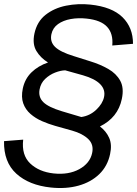

<svg xmlns="http://www.w3.org/2000/svg" viewBox="-31 -734 674 944"><path d="M219.2 188Q111.8 176.8 49.3 119.9Q-13.2 63 -11.2 -40L83 -47.4Q74.2 28.3 117.4 69.6Q160.6 110.8 232.4 118.7Q306.6 126.5 358.9 97.7Q411.1 68.8 421.9 19Q431.2 -22.9 403.3 -50Q375.5 -77.1 323.7 -91.8L240.2 -115.2Q207.5 -124.5 175.5 -138.4Q143.6 -152.3 118.9 -173.8Q94.2 -195.3 83.3 -225.8Q72.3 -256.3 81.1 -298.8Q91.3 -346.7 124 -378.4Q156.7 -410.2 205.1 -426.8Q168.5 -449.2 147.9 -483.4Q127.4 -517.6 138.2 -568.8Q150.9 -627.9 193.1 -661.1Q235.4 -694.3 293.9 -706.1Q352.5 -717.8 413.6 -711.4Q519.5 -700.2 571.3 -649.4Q623 -598.6 623 -518.6L521 -510.3Q526.4 -568.4 495.8 -601.8Q465.3 -635.3 394.5 -642.6Q354 -647 316.9 -640.4Q279.8 -633.8 254.2 -615.5Q228.5 -597.2 221.7 -565.9Q213.9 -528.8 239.5 -503.7Q265.1 -478.5 330.6 -458.5L414.1 -432.1Q461.9 -417.5 501.2 -395Q540.5 -372.6 560.1 -337.2Q579.6 -301.8 567.9 -247.1Q548.8 -155.8 460.4 -112.3Q490.7 -89.4 505.6 -56.4Q520.5 -23.4 510.3 23.4Q498 82.5 457.3 122.1Q416.5 161.6 355.2 178.7Q293.9 195.8 219.2 188ZM368.7 -158.7Q410.6 -164.6 442.1 -194.3Q473.6 -224.1 480.5 -256.8Q488.3 -293 461.7 -320.1Q435.1 -347.2 377 -363.8L289.6 -388.2Q267.1 -387.7 240 -377.2Q212.9 -366.7 191.2 -346.2Q169.4 -325.7 163.6 -294.4Q156.7 -256.8 181.9 -231.9Q207 -207 273.4 -187Z"/></svg>

Font: Schibsted Grotesk
Style: Italic
Weight: 400
Italic angle: -12°
Designer: Bakken & Baeck AS, Henrik Kongsvoll
Foundry: Schibsted ASA
Version: Version 1.100; ttfautohint (v1.8.4.7-5d5b);gftools[0.9.25]